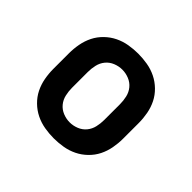

<svg xmlns="http://www.w3.org/2000/svg" viewBox="-130 -690 860 860"><g transform="rotate(45 300.0 -260.0)"><path d="M300 8Q271 8 241.5 3Q212 -2 185.5 -15Q159 -28 137.5 -49Q116 -70 103 -96Q90 -122 84.5 -151.5Q79 -181 79 -210V-310Q79 -339 84.5 -368.5Q90 -398 103 -424Q116 -450 137.5 -471Q159 -492 185.5 -505Q212 -518 241.5 -523Q271 -528 300 -528Q329 -528 358.5 -523Q388 -518 414.5 -505Q441 -492 462.5 -471Q484 -450 497 -424Q510 -398 515.5 -368.5Q521 -339 521 -310V-210Q521 -181 515.5 -151.5Q510 -122 497 -96Q484 -70 462.5 -49Q441 -28 414.5 -15Q388 -2 358.5 3Q329 8 300 8ZM300 -93Q322 -93 343 -101.5Q364 -110 378 -127Q392 -144 397 -166Q402 -188 402 -210V-310Q402 -332 397 -354Q392 -376 378 -393Q364 -410 343 -418.5Q322 -427 300 -427Q278 -427 257 -418.5Q236 -410 222 -393Q208 -376 203 -354Q198 -332 198 -310V-210Q198 -188 203 -166Q208 -144 222 -127Q236 -110 257 -101.5Q278 -93 300 -93Z"/></g></svg>

Font: Iosevka Plex Etoile
Style: Bold
Weight: 700
Designer: Belleve Invis
Foundry: Belleve Invis
Version: Version 25.1.1; ttfautohint (v1.8.4)